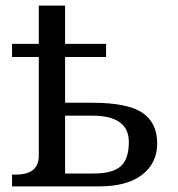

<svg xmlns="http://www.w3.org/2000/svg" viewBox="-20 -664 635 684"><path d="M118.2 -507.8V-644H211.9V-507.8H357.9V-460.9H211.9V-297.9H309.1Q434.6 -297.9 487.3 -262.2Q540 -226.6 540 -152.8Q540 -83 486.3 -41.5Q432.6 0 333 0H22.9V-42H36.1Q118.2 -42 118.2 -108.9V-460.9H22.9V-507.8ZM314 -45.9Q381.8 -45.9 410.4 -72Q439 -98.1 439 -158.2Q439 -252 308.1 -252H211.9V-45.9Z"/></svg>

Font: Noto Serif
Style: Regular
Weight: 400
Designer: Monotype Design team
Foundry: Monotype Imaging Inc.
Version: Version 1.02